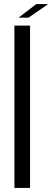

<svg xmlns="http://www.w3.org/2000/svg" viewBox="-20 -926 255 946"><path d="M51 0V-800H128V0ZM74 -839V-841L159 -906H215V-904L120 -839Z"/></svg>

Font: Big Shoulders Display Medium
Style: Regular
Weight: 500
Designer: Patric King
Foundry: XO Type Co
Version: Version 1.000; ttfautohint (v1.8.2)